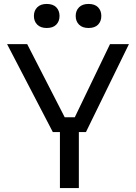

<svg xmlns="http://www.w3.org/2000/svg" viewBox="-20 -954 692 974"><path d="M248 -284 16 -730H118L314 -348L276 -359H394L354 -348L538 -730H634L416 -284ZM284 0V-304H380V0ZM217 -812Q186 -812 169 -829Q152 -846 152 -873Q152 -900 169 -917Q186 -934 217 -934Q249 -934 265.5 -917Q282 -900 282 -873Q282 -846 265.5 -829Q249 -812 217 -812ZM429 -812Q398 -812 381 -829Q364 -846 364 -873Q364 -900 381 -917Q398 -934 429 -934Q461 -934 477.5 -917Q494 -900 494 -873Q494 -846 477.5 -829Q461 -812 429 -812Z"/></svg>

Font: SVN-Sora Variable
Style: Regular
Weight: 400
Designer: Jonathan Barnbrook, Julián Moncada
Foundry: Barnbrook Fonts
Version: Version 2.000 - Viet hoa boi STYLEno.1 Fonts